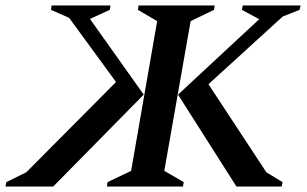

<svg xmlns="http://www.w3.org/2000/svg" viewBox="-62 -680 1119 700"><path d="M328 0 330 -16 416 -57 511 -603 441 -644 443 -660H721L718 -644L633 -603L537 -57L608 -16L605 0ZM800 0 587 -335 883 -610 820 -644 823 -660H1034L1030 -644L969 -620L698 -373L909 -52L968 -16L965 0ZM132 0H-42L-39 -16L34 -52L361 -381L190 -615L124 -644L126 -660H341L338 -644L266 -611L462 -335Z"/></svg>

Font: Spectral SC SemiBold
Style: Italic
Weight: 600
Italic angle: -10°
Designer: Jean-Baptiste Levee
Foundry: Production Type
Version: Version 2.001